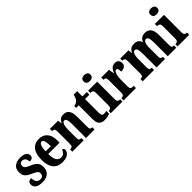

<svg xmlns="http://www.w3.org/2000/svg" viewBox="237 -1988 3218 3218"><g transform="rotate(-45 1846.5 -379.0)"><path d="M197 10Q99 10 61 -21.5Q23 -53 23 -103Q23 -143 47 -159Q71 -175 104 -175Q104 -113 130 -81.5Q156 -50 199 -50Q240 -50 257 -70Q274 -90 274 -120Q274 -152 250.5 -171.5Q227 -191 177 -212Q127 -233 94 -255.5Q61 -278 45 -309.5Q29 -341 29 -389Q29 -469 80.5 -508.5Q132 -548 216 -548Q297 -548 332 -518.5Q367 -489 367 -453Q367 -387 283 -387Q283 -437 260 -463Q237 -489 203 -489Q176 -489 159 -473Q142 -457 142 -429Q142 -395 162.5 -376.5Q183 -358 240 -334Q284 -316 317 -294.5Q350 -273 367.5 -241.5Q385 -210 385 -161Q385 -84 337.5 -37Q290 10 197 10Z M668 10Q555 10 499 -62Q443 -134 443 -265Q443 -406 499.5 -477.5Q556 -549 658 -549Q753 -549 807.5 -487.5Q862 -426 862 -307V-258H592Q594 -157 622.5 -109.5Q651 -62 705 -62Q748 -62 773 -87.5Q798 -113 813 -149Q826 -145 836 -134Q846 -123 846 -105Q846 -79 828 -52.5Q810 -26 771 -8Q732 10 668 10ZM716 -320Q716 -397 703.5 -441.5Q691 -486 662 -486Q632 -486 613.5 -443Q595 -400 594 -320Z M906 0V-53H910Q938 -53 953.5 -65Q969 -77 969 -122V-418Q969 -460 954.5 -471.5Q940 -483 914 -483H910V-536H1103L1113 -464H1117Q1134 -503 1162 -526Q1190 -549 1243 -549Q1309 -549 1343 -503Q1377 -457 1377 -356V-123Q1377 -77 1388.5 -65Q1400 -53 1428 -53H1432V0H1230V-330Q1230 -393 1219.5 -429Q1209 -465 1179 -465Q1155 -465 1141.5 -443Q1128 -421 1122 -385Q1116 -349 1116 -309V-118Q1116 -76 1129.5 -64.5Q1143 -53 1171 -53H1174V0Z M1666 10Q1603 10 1567 -25Q1531 -60 1531 -148V-473H1470V-520Q1503 -522 1525 -535.5Q1547 -549 1559 -565Q1570 -579 1580 -602Q1590 -625 1596 -660H1680V-536H1784V-473H1680V-159Q1680 -114 1690 -93.5Q1700 -73 1730 -73Q1765 -73 1792 -82V-15Q1777 -8 1745.5 1Q1714 10 1666 10Z M1952 -628Q1917 -628 1894.5 -645Q1872 -662 1872 -698Q1872 -735 1894.5 -751.5Q1917 -768 1952 -768Q1985 -768 2009.5 -751.5Q2034 -735 2034 -698Q2034 -662 2009.5 -645Q1985 -628 1952 -628ZM1818 0V-53H1827Q1852 -53 1867.5 -67.5Q1883 -82 1883 -125V-415Q1883 -455 1867.5 -469Q1852 -483 1829 -483H1815V-536H2030V-125Q2030 -82 2045 -67.5Q2060 -53 2085 -53H2094V0Z M2121 0V-53H2125Q2153 -53 2169 -65.5Q2185 -78 2185 -125V-415Q2185 -459 2171 -471Q2157 -483 2130 -483H2127V-536H2310L2327 -437H2331Q2351 -491 2381 -519.5Q2411 -548 2460 -548Q2507 -548 2528 -522.5Q2549 -497 2549 -458Q2549 -412 2517.5 -391Q2486 -370 2433 -370Q2433 -411 2426.5 -432Q2420 -453 2396 -453Q2376 -453 2362 -426.5Q2348 -400 2341 -359.5Q2334 -319 2334 -277V-120Q2334 -76 2348 -64.5Q2362 -53 2386 -53H2414V0Z M2574 0V-53H2579Q2607 -53 2622 -65Q2637 -77 2637 -122V-420Q2637 -463 2622 -474.5Q2607 -486 2580 -486H2577V-536H2770L2781 -464H2786Q2802 -504 2832 -526.5Q2862 -549 2920 -549Q2965 -549 2995 -528.5Q3025 -508 3039 -462H3043Q3058 -504 3090 -526.5Q3122 -549 3174 -549Q3241 -549 3278.5 -503Q3316 -457 3316 -356V-123Q3316 -77 3327.5 -65Q3339 -53 3367 -53H3370V0H3168V-330Q3168 -393 3155.5 -428.5Q3143 -464 3112 -464Q3090 -464 3076 -444.5Q3062 -425 3055.5 -392.5Q3049 -360 3049 -321V-123Q3049 -77 3060.5 -65Q3072 -53 3099 -53H3103V0H2902V-330Q2902 -393 2890.5 -428.5Q2879 -464 2848 -464Q2825 -464 2811 -442.5Q2797 -421 2791 -385.5Q2785 -350 2785 -309V-118Q2785 -76 2798.5 -64.5Q2812 -53 2840 -53H2842V0Z M3535 -628Q3500 -628 3477.5 -645Q3455 -662 3455 -698Q3455 -735 3477.5 -751.5Q3500 -768 3535 -768Q3568 -768 3592.5 -751.5Q3617 -735 3617 -698Q3617 -662 3592.5 -645Q3568 -628 3535 -628ZM3401 0V-53H3410Q3435 -53 3450.5 -67.5Q3466 -82 3466 -125V-415Q3466 -455 3450.5 -469Q3435 -483 3412 -483H3398V-536H3613V-125Q3613 -82 3628 -67.5Q3643 -53 3668 -53H3677V0Z"/></g></svg>

Font: Noto Serif ExtraCondensed ExtraBold
Style: Regular
Weight: 800
Width: 2
Designer: Monotype Design Team
Foundry: Monotype Imaging Inc.
Version: Version 2.013; ttfautohint (v1.8.4.7-5d5b)